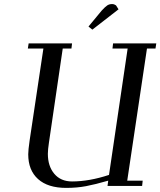

<svg xmlns="http://www.w3.org/2000/svg" viewBox="-20 -916 790 946"><path d="M117.2 -676.8 121.1 -702.1H335L332 -676.8H289.1L221.2 -213.9Q215.8 -178.2 215.8 -158.2Q215.8 -97.2 247.6 -59.6Q279.3 -22 335 -22Q419.4 -22 517.1 -54.2L608.9 -676.8H534.2L537.1 -702.1H750L746.1 -676.8H704.1L606.9 -25.9H683.1L680.2 0H509.8L513.2 -25.9Q449.2 -7.3 404.1 1.2Q358.9 9.8 306.2 9.8Q215.8 9.8 167.5 -33.7Q119.1 -77.1 119.1 -155.8Q119.1 -176.3 126 -224.1L193.8 -676.8ZM416 -785.2 481 -863.8Q498.5 -882.8 508.5 -889.4Q518.6 -896 532.2 -896Q537.6 -896 542.5 -894.3Q547.4 -892.6 549.8 -890.6L551.8 -889.2L564 -870.1L435.1 -770Z"/></svg>

Font: Dehuti Alt
Style: Bold-Italic
Weight: 700
Version: Version 1.2